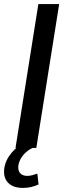

<svg xmlns="http://www.w3.org/2000/svg" viewBox="-31 -725 322 941"><path d="M45 0 157 -705H259L147 0ZM81 196Q33 196 8.5 170.5Q-16 145 -10 100Q-4 59 26 23.5Q56 -12 102 -36L129 0Q111 8 96 21.5Q81 35 71.5 51.5Q62 68 59 86Q56 111 68 124Q80 137 102 137Q114 137 126 134Q138 131 152 126L158 179Q141 187 122 191.5Q103 196 81 196Z"/></svg>

Font: Nunito Sans 10pt SemiCondensed SemiBold
Style: Italic
Weight: 600
Width: 4
Italic angle: -9°
Designer: Vernon Adams
Foundry: Vernon Adams
Version: Version 3.101;gftools[0.9.27]